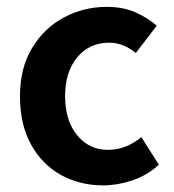

<svg xmlns="http://www.w3.org/2000/svg" viewBox="-20 -541 518 573"><path d="M287.6 12.2Q217.8 12.2 161.6 -19Q105.5 -50.3 72.5 -109.9Q39.6 -169.4 39.6 -253.9Q39.6 -337.9 75.7 -397.7Q111.8 -457.5 170.9 -489Q230 -520.5 298.8 -520.5Q346.7 -520.5 383.1 -504.6Q419.4 -488.8 447.8 -464.4L385.3 -382.8Q347.7 -413.6 306.2 -413.6Q246.6 -413.6 210.4 -369.9Q174.3 -326.2 174.3 -253.9Q174.3 -181.2 210.2 -137.5Q246.1 -93.8 301.3 -93.8Q330.6 -93.8 355.7 -104Q380.9 -114.3 401.9 -131.8L454.1 -49.3Q417.5 -16.6 373.8 -2.2Q330.1 12.2 287.6 12.2Z"/></svg>

Font: Akatab ExtraBold
Style: Regular
Weight: 800
Designer: SIL International
Foundry: SIL International
Version: Version 3.000